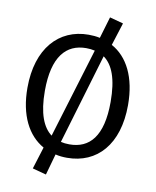

<svg xmlns="http://www.w3.org/2000/svg" viewBox="-106 -965 959 1183"><g transform="rotate(10 373.5 -374.0)"><path d="M525 -720 570 -862 485 -885 445 -750C422 -755 399 -757 374 -757C188 -757 59 -616 59 -370C59 -198 121 -80 221 -24L178 114L264 137L301 5C325 11 349 13 374 13C561 13 688 -125 688 -372C688 -546 626 -665 525 -720ZM374 -673C393 -673 410 -671 428 -667L257 -105C202 -146 168 -228 168 -370C168 -585 249 -673 374 -673ZM374 -71C354 -71 336 -73 320 -77L488 -642C546 -600 579 -517 579 -372C579 -156 499 -71 374 -71Z"/></g></svg>

Font: Glow Sans SC Normal Medium
Style: Regular
Weight: 600
Designer: Ryoko NISHIZUKA (kana, bopomofo & ideographs); Paul D. Hunt (Latin, Greek & Cyrillic); Sandoll Communications, Soo-young
Version: Version 0.93